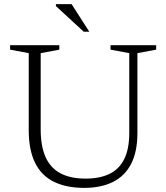

<svg xmlns="http://www.w3.org/2000/svg" viewBox="-20 -902 808 932"><path d="M607.5 -258V-644L516.5 -661V-682.5H738V-661L647 -644V-256.5Q647 -165 616.2 -106Q585.5 -47 527.8 -18.5Q470 10 389.5 10Q301.5 10 241.2 -19.8Q181 -49.5 150.2 -111.8Q119.5 -174 119.5 -270.5V-644L29 -661V-682.5H268V-661L177.5 -644V-274Q177.5 -193 201 -140Q224.5 -87 273 -61Q321.5 -35 395.5 -35Q464 -35 511.2 -57.8Q558.5 -80.5 583 -129.8Q607.5 -179 607.5 -258ZM413.5 -748H386.5L251.5 -872.5V-882H327.5Z"/></svg>

Font: Newsreader 14pt Light
Style: Regular
Weight: 300
Designer: Hugues Gentile
Foundry: Production Type
Version: Version 1.003